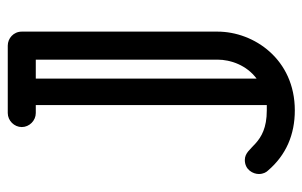

<svg xmlns="http://www.w3.org/2000/svg" viewBox="-166 -628 798 507"><g transform="rotate(-90 233.5 -375.0)"><path d="M27 -91C27 -79 32 -71 36 -67C77 -19 131 4 195 4C330 4 403 -104 403 -200V-717C403 -739 385 -754 366 -754H188C168 -754 151 -737 151 -717C151 -697 168 -680 188 -680H209V-70C205 -70 200 -70 195 -70C102 -70 101 -128 64 -128C38 -128 27 -106 27 -91ZM279 -680H329V-200C329 -165 314 -123 279 -97Z"/></g></svg>

Font: LS
Style: RegularAlt
Weight: 500
Designer: BSozoo
Foundry: BSozoo
Version: Version 001.000